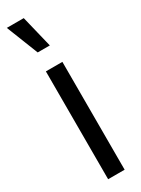

<svg xmlns="http://www.w3.org/2000/svg" viewBox="-202 -756 571 777"><g transform="rotate(-30 84.0 -367.5)"><path d="M-2 -735.4H77.1L113.3 -586.9H56.6ZM46.9 0V-503.9H124V0Z"/></g></svg>

Font: Post No Bills Colombo SemiBold
Style: Regular
Weight: 600
Designer: Kosala Senevirathne, Siva Puranthara, Lasantha Premarathna, Tharique Azeez
Foundry: Mooniak
Version: Version 1.220 ; ttfautohint (v1.6)